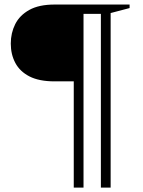

<svg xmlns="http://www.w3.org/2000/svg" viewBox="-20 -705 631 846"><path d="M337.5 -685V-346.5H220.5Q152.5 -346.5 110 -368.2Q67.5 -390 47.5 -427.8Q27.5 -465.5 27.5 -513Q27.5 -559.5 47 -598.5Q66.5 -637.5 109 -661.2Q151.5 -685 221 -685ZM348 121.5H305V-685H435.5V-644H348ZM467.5 121.5H424.5V-685H551V-669.5L467.5 -647.5Z"/></svg>

Font: Newsreader 36pt
Style: Regular
Weight: 400
Designer: Hugues Gentile
Foundry: Production Type
Version: Version 1.003